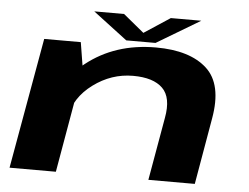

<svg xmlns="http://www.w3.org/2000/svg" viewBox="-51 -792 1113 857"><g transform="rotate(5 505.0 -364.0)"><path d="M21.5 0H229L309.5 -462.5L289.5 -586H125.5ZM643.5 0H851.5L903 -297.5Q930.5 -453 854.2 -522.2Q778 -591.5 626 -591.5Q443 -591.5 314.2 -489.2Q185.5 -387 172 -314L260 -246Q276 -336 357.2 -396.2Q438.5 -456.5 535.5 -456.5Q626.5 -456.5 668.2 -415.2Q710 -374 693 -282ZM491 -611.5H622L817 -728H680.5L564 -651.5L471 -728H337.5Z"/></g></svg>

Font: Anybody ExtraExpanded
Style: Bold Italic
Weight: 700
Width: 8
Italic angle: -10°
Version: Version 1.113;gftools[0.9.25]